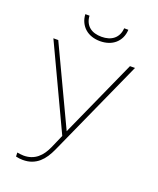

<svg xmlns="http://www.w3.org/2000/svg" viewBox="-168 -828 937 1141"><g transform="rotate(20 300.0 -257.5)"><path d="M304.2 -36.1 310.5 -50.8 525.4 -528.3H557.1L279.3 87.9Q267.1 115.2 252.2 137.9Q237.3 160.6 218 177.5Q198.7 194.3 173.8 203.9Q148.9 213.4 116.7 213.4Q95.2 213.4 72.8 208L71.8 183.1Q81.5 184.6 91.8 186Q102.1 187.5 112.3 187.5Q138.7 187.5 160.2 179.9Q181.6 172.4 198.7 158.4Q215.8 144.5 229 125.2Q242.2 106 252.4 83L289.1 -1L41 -528.3H71.8ZM442.4 -728Q440.9 -699.2 430.2 -676.8Q419.4 -654.3 401.4 -638.7Q383.3 -623 359.1 -615Q335 -606.9 306.6 -606.9Q278.3 -606.9 254.2 -615Q230 -623 211.9 -638.7Q193.8 -654.3 182.9 -676.8Q171.9 -699.2 170.4 -728H196.8Q198.2 -704.1 206.8 -686.5Q215.3 -668.9 229.7 -657.2Q244.1 -645.5 263.7 -639.9Q283.2 -634.3 306.6 -634.3Q329.1 -634.3 348.6 -640.1Q368.2 -646 382.6 -657.7Q397 -669.4 405.8 -687Q414.6 -704.6 416 -728Z"/></g></svg>

Font: Roboto Mono Thin
Style: Regular
Weight: 250
Designer: Google
Version: Version 2.000985; 2015; ttfautohint (v1.3)